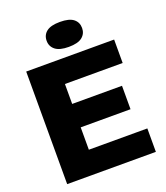

<svg xmlns="http://www.w3.org/2000/svg" viewBox="-169 -1071 1025 1186"><g transform="rotate(-20 344.0 -478.5)"><path d="M65.5 0V-740H643.5V-586H264V-154H648.5V0ZM172.5 -301V-455H591.5V-301ZM365.5 -793Q305.5 -793 277.2 -815.5Q249 -838 249 -875Q249 -913 277.2 -935Q305.5 -957 365.5 -957Q426 -957 454 -935Q482 -913 482 -875Q482 -838 454 -815.5Q426 -793 365.5 -793Z"/></g></svg>

Font: Encode Sans SC SemiExpanded ExtraBold
Style: Regular
Weight: 800
Width: 6
Designer: Multiple Designers
Foundry: Impallari Type
Version: Version 3.002